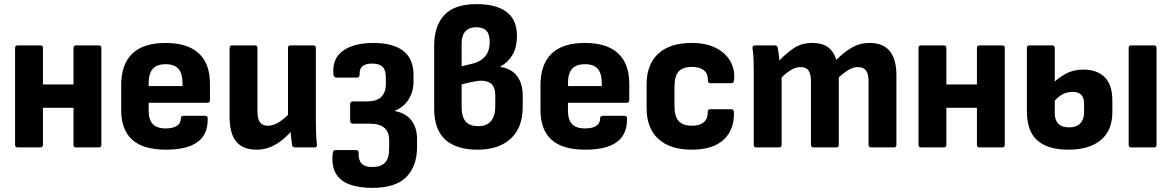

<svg xmlns="http://www.w3.org/2000/svg" viewBox="-20 -714 5675 930"><path d="M348 0Q336 0 336 -13V-482Q336 -494 348 -494H459Q471 -494 471 -482V-13Q471 0 459 0ZM65 0Q53 0 53 -13V-482Q53 -494 65 -494H176Q188 -494 188 -482V-13Q188 0 176 0ZM175 -192V-305H361V-192Z M784 11Q674 11 620.5 -37Q567 -85 567 -181V-302Q567 -402 620.5 -454Q674 -506 782 -506Q888 -506 942.5 -456Q997 -406 997 -308V-229Q997 -216 984 -216H700V-179Q700 -135 719.5 -113.5Q739 -92 783 -92Q817 -92 836.5 -104Q856 -116 856 -141Q856 -153 869 -153H975Q986 -153 986 -141Q988 -64 937.5 -26.5Q887 11 784 11ZM700 -297H864V-310Q864 -358 844.5 -380.5Q825 -403 783 -403Q740 -403 720 -380.5Q700 -358 700 -310Z M1222 11Q1157 11 1124.5 -28Q1092 -67 1092 -148V-482Q1092 -494 1104 -494H1215Q1227 -494 1227 -482V-175Q1227 -139 1239 -122Q1251 -105 1277 -105Q1306 -105 1334 -124Q1362 -143 1392 -174L1402 -89Q1378 -62 1350.5 -39Q1323 -16 1291.5 -2.5Q1260 11 1222 11ZM1409 0Q1398 0 1395 -10Q1392 -28 1390 -49.5Q1388 -71 1387 -91L1375 -141V-482Q1375 -494 1387 -494H1497Q1510 -494 1510 -482V-127Q1510 -96 1511 -68Q1512 -40 1515 -14Q1517 0 1503 0Z M1784 196Q1717 196 1671 178.5Q1625 161 1605 123Q1585 85 1592 27Q1594 13 1605 13H1705Q1719 13 1717 28Q1716 62 1732 78.5Q1748 95 1782 95Q1825 95 1845 74Q1865 53 1865 6V-36Q1865 -74 1842 -94.5Q1819 -115 1769 -115H1688Q1684 -115 1680 -118.5Q1676 -122 1676 -128V-211Q1676 -216 1680 -219.5Q1684 -223 1688 -223H1759Q1805 -223 1827 -245Q1849 -267 1849 -307V-338Q1849 -374 1833.5 -390Q1818 -406 1782 -406Q1750 -406 1735 -392.5Q1720 -379 1722 -352Q1722 -347 1719 -342.5Q1716 -338 1710 -338H1609Q1597 -338 1595 -354Q1588 -429 1640.5 -467.5Q1693 -506 1789 -506Q1884 -506 1933.5 -467.5Q1983 -429 1983 -350V-318Q1983 -271 1959.5 -233Q1936 -195 1893 -178V-176Q1946 -166 1973 -130.5Q2000 -95 2000 -41V-2Q2000 91 1948 143.5Q1896 196 1784 196Z M2293 11Q2190 11 2136.5 -38Q2083 -87 2083 -187V-493Q2083 -588 2132 -641Q2181 -694 2289 -694Q2385 -694 2434.5 -655.5Q2484 -617 2484 -542Q2484 -484 2462 -447.5Q2440 -411 2404 -392V-390Q2458 -381 2485 -345Q2512 -309 2512 -251V-197Q2512 -96 2454 -42.5Q2396 11 2293 11ZM2297 -103Q2339 -103 2359 -128.5Q2379 -154 2379 -198V-253Q2379 -289 2362 -306Q2345 -323 2311 -323Q2297 -323 2281.5 -320Q2266 -317 2249.5 -313.5Q2233 -310 2216 -305V-195Q2216 -149 2235 -126Q2254 -103 2297 -103ZM2216 -393 2266 -405Q2306 -414 2329 -440Q2352 -466 2352 -511Q2352 -548 2336 -565Q2320 -582 2287 -582Q2253 -582 2234.5 -562.5Q2216 -543 2216 -503Z M2815 11Q2705 11 2651.5 -37Q2598 -85 2598 -181V-302Q2598 -402 2651.5 -454Q2705 -506 2813 -506Q2919 -506 2973.5 -456Q3028 -406 3028 -308V-229Q3028 -216 3015 -216H2731V-179Q2731 -135 2750.5 -113.5Q2770 -92 2814 -92Q2848 -92 2867.5 -104Q2887 -116 2887 -141Q2887 -153 2900 -153H3006Q3017 -153 3017 -141Q3019 -64 2968.5 -26.5Q2918 11 2815 11ZM2731 -297H2895V-310Q2895 -358 2875.5 -380.5Q2856 -403 2814 -403Q2771 -403 2751 -380.5Q2731 -358 2731 -310Z M3330 11Q3226 11 3169 -41Q3112 -93 3112 -190V-305Q3112 -402 3168.5 -454Q3225 -506 3330 -506Q3399 -506 3446 -482.5Q3493 -459 3516.5 -419Q3540 -379 3536 -328Q3535 -311 3522 -311H3421Q3409 -311 3409 -324Q3410 -357 3389.5 -373.5Q3369 -390 3332 -390Q3288 -390 3267.5 -368Q3247 -346 3247 -293V-202Q3247 -150 3267.5 -127.5Q3288 -105 3331 -105Q3370 -105 3389.5 -122.5Q3409 -140 3408 -171Q3408 -185 3420 -185H3522Q3534 -185 3535 -172Q3538 -87 3486 -38Q3434 11 3330 11Z M3643 0Q3631 0 3631 -13V-367Q3631 -399 3630 -427.5Q3629 -456 3625 -480Q3623 -494 3638 -494H3734Q3744 -494 3747 -484Q3749 -471 3751.5 -455Q3754 -439 3755 -421Q3789 -457 3826 -481.5Q3863 -506 3914 -506Q3963 -506 3991 -485Q4019 -464 4031 -424Q4065 -459 4104.5 -482.5Q4144 -506 4192 -506Q4257 -506 4289.5 -467Q4322 -428 4322 -348V-13Q4322 0 4310 0H4199Q4187 0 4187 -13V-321Q4187 -355 4175 -372Q4163 -389 4136 -389Q4113 -389 4091 -376Q4069 -363 4043 -339V-13Q4043 0 4031 0H3921Q3908 0 3908 -13V-321Q3908 -355 3896.5 -372Q3885 -389 3857 -389Q3835 -389 3813 -376Q3791 -363 3766 -339V-13Q3766 0 3754 0Z M4724 0Q4712 0 4712 -13V-482Q4712 -494 4724 -494H4835Q4847 -494 4847 -482V-13Q4847 0 4835 0ZM4441 0Q4429 0 4429 -13V-482Q4429 -494 4441 -494H4552Q4564 -494 4564 -482V-13Q4564 0 4552 0ZM4551 -192V-305H4737V-192Z M5155 11Q5056 11 5005 -33.5Q4954 -78 4954 -177V-482Q4954 -494 4966 -494H5077Q5089 -494 5089 -482V-167Q5089 -132 5106.5 -114.5Q5124 -97 5160 -97Q5193 -97 5212 -116Q5231 -135 5231 -168V-212Q5231 -240 5217.5 -254.5Q5204 -269 5175 -269Q5146 -269 5122 -254.5Q5098 -240 5078 -213L5076 -307Q5105 -336 5142 -356.5Q5179 -377 5227 -377Q5293 -377 5330.5 -340.5Q5368 -304 5368 -226V-171Q5368 -82 5312 -35.5Q5256 11 5155 11ZM5459 0Q5447 0 5447 -13V-482Q5447 -494 5459 -494H5570Q5582 -494 5582 -482V-13Q5582 0 5570 0Z"/></svg>

Font: Sofia Sans Semi Condensed ExtraBold
Style: Regular
Weight: 800
Designer: Botio Nikoltchev, Ani Petrova
Foundry: lettersoup
Version: Version 4.100